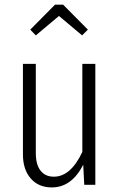

<svg xmlns="http://www.w3.org/2000/svg" viewBox="-20 -799 516 830"><path d="M134.8 -646 110.8 -670.9 217.8 -778.8H252.9L359.9 -670.9L335 -646L234.9 -730ZM392.1 -522.9V0H344.2L339.8 -86.9Q289.6 11.2 204.1 11.2Q146.5 11.2 112.8 -27.6Q79.1 -66.4 79.1 -131.8V-522.9H134.8V-137.2Q134.8 -87.4 155.3 -61.3Q175.8 -35.2 212.9 -35.2Q285.6 -35.2 335.9 -142.1V-522.9Z"/></svg>

Font: Fira Sans Compressed Light
Style: Regular
Weight: 300
Width: 1
Designer: Carrois Corporate & Edenspiekermann AG
Foundry: Carrois Corporate GbR & Edenspiekermann AG
Version: Version 4.203;PS 004.203;hotconv 1.0.88;makeotf.lib2.5.64775